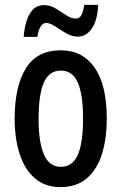

<svg xmlns="http://www.w3.org/2000/svg" viewBox="-20 -756 498 786"><path d="M417 -271Q417 -189 397.5 -126Q378 -63 336 -26.5Q294 10 227 10Q165 10 123 -26Q81 -62 60.5 -125.5Q40 -189 40 -271Q40 -401 85.5 -475.5Q131 -550 229 -550Q318 -550 367.5 -479Q417 -408 417 -271ZM138 -270Q138 -173 160 -123Q182 -73 229 -73Q277 -73 298.5 -122Q320 -171 320 -271Q320 -369 298.5 -418Q277 -467 229 -467Q181 -467 159.5 -418Q138 -369 138 -270ZM77 -605Q79 -636 87.5 -666Q96 -696 113.5 -715.5Q131 -735 161 -735Q186 -735 208.5 -721Q231 -707 251.5 -693.5Q272 -680 291 -680Q306 -680 313.5 -695Q321 -710 325 -736H382Q379 -673 356 -639.5Q333 -606 299 -606Q274 -606 250.5 -620Q227 -634 206 -648Q185 -662 169 -662Q142 -662 133 -605Z"/></svg>

Font: Noto Sans Ethiopic ExtraCondensed Medium
Style: Regular
Weight: 500
Width: 2
Designer: Monotype Design Team
Foundry: Monotype Imaging Inc.
Version: Version 2.102; ttfautohint (v1.8.4.7-5d5b)